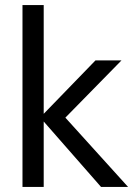

<svg xmlns="http://www.w3.org/2000/svg" viewBox="-20 -740 544 760"><path d="M380 0 139 -275 358 -501H461L210 -245L211 -305L487 0ZM69 0V-720H153V0Z"/></svg>

Font: DM Sans 17pt
Style: Regular
Weight: 400
Version: Version 4.004;gftools[0.9.30]